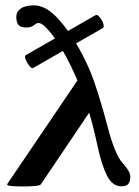

<svg xmlns="http://www.w3.org/2000/svg" viewBox="-20 -670 507 702"><path d="M337.9 -130.4Q328.1 -176.8 317.6 -217Q307.1 -257.3 292 -300.8Q259.8 -392.6 220.7 -464.8Q181.6 -537.1 144 -573.2Q140.1 -577.1 134.3 -581.1Q126.5 -585.9 120.6 -585.9Q113.8 -585.9 104 -577.6Q92.8 -569.3 76.7 -569.3Q56.6 -569.3 48.1 -578.4Q39.6 -587.4 39.6 -608.4Q39.6 -627.4 56.2 -638.9Q72.8 -650.4 104.5 -650.4Q147.5 -650.4 191.7 -602.3Q235.8 -554.2 270.5 -490.2Q305.2 -426.3 321.8 -378.4Q348.6 -301.8 373.5 -206.1Q400.4 -104 428.7 -73.2Q442.9 -57.6 449.7 -45.9Q456.5 -34.2 456.5 -22.9Q456.5 -7.8 449.7 1.7Q442.9 11.2 423.8 11.2Q390.6 11.2 370.8 -28.6Q351.1 -68.4 337.9 -130.4ZM6.8 2.4 283.7 -406.2 327.6 -290 129.4 3.9Q126 8.3 107.4 10Q88.9 11.7 61.5 11.7Q34.2 11.7 18.8 9.8Q3.4 7.8 6.8 2.4ZM74.2 -468.3 329.6 -614.7Q335 -618.2 344 -607.7Q353 -597.2 357.4 -584Q361.8 -570.8 356 -567.4L101.1 -421.4Q96.2 -418.5 87.4 -429.2Q78.6 -439.9 73.7 -452.6Q68.8 -465.3 74.2 -468.3Z"/></svg>

Font: Junicode Two Beta VF
Style: Regular
Weight: 400
Designer: Peter S. Baker
Foundry: Briery Creek Software
Version: Version 1.031 beta; ttfautohint (v1.8.1.43-b0c9)